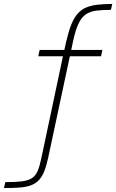

<svg xmlns="http://www.w3.org/2000/svg" viewBox="-202 -763 589 973"><path d="M-182 190 -175 160Q-123 160 -91 156Q-59 152 -40.5 140Q-22 128 -11.5 104Q-1 80 7 41L117 -478H-8L-1 -510H134L122 -500L133 -550Q145 -602 158.5 -636.5Q172 -671 190.5 -692.5Q209 -714 233.5 -724.5Q258 -735 291 -739Q324 -743 367 -743L360 -713Q317 -713 285.5 -709Q254 -705 232 -689.5Q210 -674 195 -641.5Q180 -609 168 -553L157 -500L152 -510H317L310 -478H152L42 37Q33 79 21.5 107Q10 135 -6.5 151.5Q-23 168 -46.5 176.5Q-70 185 -103.5 187.5Q-137 190 -182 190Z"/></svg>

Font: Saira Expanded Thin
Style: Regular
Weight: 250
Width: 7
Designer: Hector Gatti with collaboration of the Omnibus-Type team
Foundry: Omnibus-Type
Version: Version 1.101